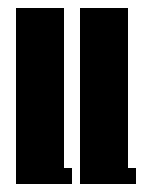

<svg xmlns="http://www.w3.org/2000/svg" viewBox="-20 -460 360 480"><path d="M20 -440H140V-40H160V0H20ZM180 -440H300V-40H320V0H180Z"/></svg>

Font: SOV_poster
Style: Bold
Weight: 700
Version: Version 1.00